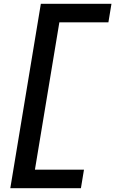

<svg xmlns="http://www.w3.org/2000/svg" viewBox="-20 -843 616 1006"><path d="M34 143H404L420 46H163L291 -726H548L564 -823H194Z"/></svg>

Font: Iosevka Sparkle Semibold
Style: Italic
Weight: 600
Italic angle: -9°
Designer: Belleve Invis
Foundry: Belleve Invis
Version: Version 4.5.0; ttfautohint (v1.8.3)